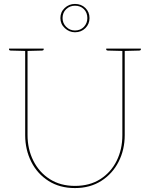

<svg xmlns="http://www.w3.org/2000/svg" viewBox="-20 -947 762 976"><path d="M361 9Q284 9 227 -27Q170 -63 139 -124.5Q108 -186 108 -260V-700H120V-261Q120 -189 149.5 -130Q179 -71 233 -36.5Q287 -2 361 -2Q436 -2 490 -36.5Q544 -71 573 -129.5Q602 -188 602 -260V-700H614V-260Q614 -186 583 -125Q552 -64 495 -27.5Q438 9 361 9ZM111 -700 110 -688 33 -690Q31 -690 28.5 -691.5Q26 -693 26 -695V-700ZM202 -700V-695Q202 -693 199.5 -691.5Q197 -690 195 -690L118 -688L117 -700ZM605 -700 604 -688 527 -690Q525 -690 522.5 -691.5Q520 -693 520 -695V-700ZM696 -700V-695Q696 -693 693.5 -691.5Q691 -690 689 -690L612 -688L611 -700ZM361 -783Q332 -783 309.5 -804Q287 -825 287 -855Q287 -886 309 -906.5Q331 -927 361 -927Q393 -927 414 -906.5Q435 -886 435 -855Q435 -825 414 -804Q393 -783 361 -783ZM361 -792Q389 -792 406.5 -810.5Q424 -829 424 -855Q424 -883 406.5 -900.5Q389 -918 361 -918Q335 -918 316.5 -900.5Q298 -883 298 -855Q298 -829 316.5 -810.5Q335 -792 361 -792Z"/></svg>

Font: Aleo Thin
Style: Regular
Weight: 250
Designer: Alessio Laiso
Foundry: Alessio Laiso
Version: Version 2.001;gftools[0.9.29]